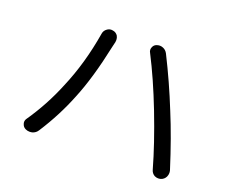

<svg xmlns="http://www.w3.org/2000/svg" viewBox="-109 -865 1219 1019"><g transform="rotate(20 500.0 -355.0)"><path d="M228.5 -317.4Q292 -465.8 321.3 -643.6Q324.2 -661.1 339.8 -671.9Q350.6 -679.7 363.3 -679.7Q368.2 -679.7 372.1 -678.7Q390.6 -675.8 400.4 -660.2Q406.2 -649.4 406.2 -637.7Q406.2 -631.8 405.3 -626Q402.3 -614.3 398.4 -596.7Q358.4 -407.2 307.6 -284.2Q259.8 -163.1 185.5 -47.9Q174.8 -30.3 155.3 -24.4Q147.5 -22.5 139.6 -22.5Q127.9 -22.5 117.2 -27.3Q101.6 -34.2 96.7 -50.8Q94.7 -56.6 94.7 -61.5Q94.7 -72.3 101.6 -82Q177.7 -192.4 228.5 -317.4ZM721.7 -355.5Q661.1 -511.7 597.7 -634.8Q592.8 -642.6 592.8 -651.4Q592.8 -658.2 595.7 -665Q601.6 -680.7 617.2 -685.5Q626 -688.5 633.8 -688.5Q642.6 -688.5 652.3 -684.6Q668.9 -677.7 677.7 -661.1Q746.1 -525.4 803.7 -381.8Q856.4 -254.9 910.2 -85Q912.1 -77.1 912.1 -70.3Q912.1 -59.6 907.2 -48.8Q898.4 -31.2 879.9 -25.4Q872.1 -23.4 865.2 -23.4Q855.5 -23.4 844.7 -28.3Q828.1 -38.1 823.2 -56.6Q786.1 -188.5 721.7 -355.5Z"/></g></svg>

Font: Gen Jyuu GothicX Regular
Style: Regular
Weight: 400
Designer: [Source Han Sans]
Ryoko NISHIZUKA  (kana & ideographs); Paul D. Hunt (Latin, Greek & Cyrillic); Wenlong ZHANG  (bopomofo
Version: Version 1.002.20150607